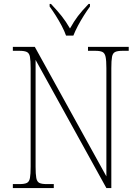

<svg xmlns="http://www.w3.org/2000/svg" viewBox="-20 -951 708 971"><path d="M45 0V-20H79Q104 -20 116 -26Q128 -32 131.5 -51Q135 -70 135 -108V-606Q135 -645 131.5 -663.5Q128 -682 116 -688Q104 -694 79 -694H45V-714H156L518 -59V-606Q518 -645 514 -663.5Q510 -682 498.5 -688Q487 -694 462 -694H425V-714H631V-694H599Q574 -694 562 -688Q550 -682 546.5 -663.5Q543 -645 543 -606V0H518L160 -648V-108Q160 -70 163.5 -51Q167 -32 179 -26Q191 -20 216 -20H252V0ZM314 -771Q306 -794 292 -820.5Q278 -847 261.5 -873Q245 -899 231 -918V-931H238Q271 -896 292 -869.5Q313 -843 334 -807Q354 -843 374 -869.5Q394 -896 428 -931H435V-918Q421 -899 404.5 -873Q388 -847 374 -820.5Q360 -794 351 -771Z"/></svg>

Font: Noto Serif Bengali SemiCondensed Thin
Style: Regular
Weight: 100
Width: 4
Designer: Juan Bruce, Universal Thirst, Indian Type Foundry and the Monotype Design Team.
Foundry: Monotype Imaging Inc.
Version: Version 2.003; ttfautohint (v1.8.4.7-5d5b)